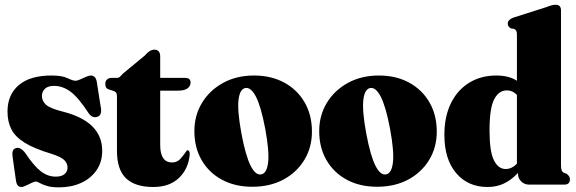

<svg xmlns="http://www.w3.org/2000/svg" viewBox="-20 -775 2416 806"><path d="M214 -33.5Q238.5 -33.5 251 -44.2Q263.5 -55 263.5 -71.5Q263.5 -89 250 -102.8Q236.5 -116.5 195.5 -129.5Q123.5 -151 83.5 -176Q43.5 -201 27.5 -232.8Q11.5 -264.5 11.5 -307Q11.5 -377.5 59 -417.8Q106.5 -458 195.5 -458Q240.5 -458 263.2 -447Q286 -436 297 -436Q304.5 -436 316.5 -441.5Q328.5 -447 341 -452.5Q353.5 -458 362 -458Q369.5 -458 376 -453Q382.5 -448 386 -433.5L401.5 -334Q411 -293.5 391 -285.5Q369 -276 352 -300Q309 -366 276 -390.2Q243 -414.5 206.5 -414.5Q181 -414.5 168.5 -402.2Q156 -390 156 -372Q156 -350.5 173.5 -335Q191 -319.5 245.5 -306Q409 -264 409 -142Q409 -94.5 385 -60Q361 -25.5 320 -7Q279 11.5 227.5 11.5Q196.5 11.5 177 5.5Q157.5 -0.5 146.8 -6.8Q136 -13 130.5 -13Q124.5 -13 112.8 -7.2Q101 -1.5 89 4.2Q77 10 69 10Q51 10 47 -17L34 -108.5Q30.5 -128.5 33 -139.2Q35.5 -150 47.5 -153.5Q66 -158.5 85.5 -133.5Q122 -78.5 151.2 -56Q180.5 -33.5 214 -33.5Z M459 -392.5 435.5 -400Q427 -403.5 424.5 -409.5Q422 -415.5 422 -424Q422 -434.5 429.2 -441.2Q436.5 -448 448 -448H472.5Q477 -448 481.8 -451.5Q486.5 -455 495.5 -465.5L588 -542Q608.5 -566.5 628 -566.5Q652.5 -566.5 652.5 -537.5V-448H757Q780 -448 780 -428.5Q780 -414 767.5 -404.2Q755 -394.5 727.5 -394.5H652.5V-166.5Q652.5 -93 702.5 -93Q724 -93 738.2 -109.2Q752.5 -125.5 764.5 -143.5Q769 -145.5 773 -141.5Q777 -137.5 776.5 -126.5Q771 -65.5 731 -27.8Q691 10 623.5 10Q547 10 509 -26.5Q471 -63 471 -141.5V-367.5Q471 -378 469 -383.2Q467 -388.5 459 -392.5Z M1046.5 -458Q1119 -458 1173.8 -428Q1228.5 -398 1259 -345Q1289.5 -292 1289.5 -222.5Q1289.5 -156.5 1257.8 -104Q1226 -51.5 1169.8 -21.2Q1113.5 9 1039 9Q966.5 9 911.8 -20.5Q857 -50 826.5 -102.8Q796 -155.5 796 -224.5Q796 -290.5 828 -343.2Q860 -396 916.5 -427Q973 -458 1046.5 -458ZM1077 -43Q1100 -47.5 1105.5 -93Q1111 -138.5 1093.5 -234Q1075.5 -329 1054.2 -369.5Q1033 -410 1009.5 -405.5Q986.5 -400.5 981.2 -355.2Q976 -310 993.5 -214.5Q1011.5 -119 1032.5 -78.5Q1053.5 -38 1077 -43Z M1570.5 -458Q1643 -458 1697.8 -428Q1752.5 -398 1783 -345Q1813.5 -292 1813.5 -222.5Q1813.5 -156.5 1781.8 -104Q1750 -51.5 1693.8 -21.2Q1637.5 9 1563 9Q1490.5 9 1435.8 -20.5Q1381 -50 1350.5 -102.8Q1320 -155.5 1320 -224.5Q1320 -290.5 1352 -343.2Q1384 -396 1440.5 -427Q1497 -458 1570.5 -458ZM1601 -43Q1624 -47.5 1629.5 -93Q1635 -138.5 1617.5 -234Q1599.5 -329 1578.2 -369.5Q1557 -410 1533.5 -405.5Q1510.5 -400.5 1505.2 -355.2Q1500 -310 1517.5 -214.5Q1535.5 -119 1556.5 -78.5Q1577.5 -38 1601 -43Z M1845.5 -208.5Q1845.5 -286 1873 -341.8Q1900.5 -397.5 1949.8 -427.8Q1999 -458 2063.5 -458Q2116 -458 2150 -436V-629.5Q2150 -641 2147 -646Q2144 -651 2137.5 -654L2125.5 -655.5Q2111.5 -662.5 2111.5 -676Q2111.5 -691.5 2133.5 -700.5L2273 -745Q2288.5 -751 2297 -753Q2305.5 -755 2313 -755Q2335 -755 2335 -731V-82.5Q2335 -66.5 2337.8 -59.8Q2340.5 -53 2346.5 -50L2358.5 -45.5Q2372.5 -35.5 2372.5 -22.5Q2372.5 0 2349 0H2201Q2182 0 2168.2 -13.2Q2154.5 -26.5 2154.5 -44.5V-49Q2128 -20.5 2096.8 -5.2Q2065.5 10 2026.5 10Q1944.5 10 1895 -48.2Q1845.5 -106.5 1845.5 -208.5ZM2035 -227.5Q2035 -138.5 2053.5 -102Q2072 -65.5 2102.5 -65.5Q2129 -65.5 2150 -88V-376Q2133 -395.5 2107 -395.5Q2074.5 -395.5 2054.8 -358.8Q2035 -322 2035 -227.5Z"/></svg>

Font: Fraunces 144pt S050 Black
Style: Regular
Weight: 900
Version: Version 1.000; ttfautohint (v1.8.3)